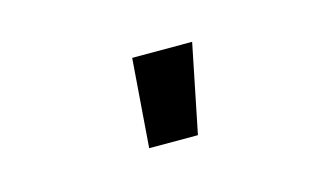

<svg xmlns="http://www.w3.org/2000/svg" viewBox="-36 -845 573 331"><g transform="rotate(-15 250.0 -679.0)"><path d="M199 -600 211 -758H318L286 -600Z"/></g></svg>

Font: Iosevka Curly Heavy
Style: Regular
Weight: 900
Monospace: yes
Designer: Belleve Invis
Foundry: Belleve Invis
Version: Version 22.1.2; ttfautohint (v1.8.4)